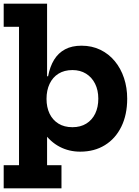

<svg xmlns="http://www.w3.org/2000/svg" viewBox="-23 -810 751 1040"><path d="M-3 210V85H80V-665H-3V-790H232V-356.5L229 -306V-251L232 -193.5V85H310V210ZM411.5 11.5Q351 11.5 300.5 -14.8Q250 -41 212.5 -94Q175 -147 154.5 -226.5L229 -274.5Q229 -229 245.5 -194.5Q262 -160 293.5 -140.5Q325 -121 369.5 -121Q413 -121 444.5 -140.5Q476 -160 492.8 -194.8Q509.5 -229.5 509.5 -275.5Q509.5 -321.5 492 -356.5Q474.5 -391.5 443 -411Q411.5 -430.5 369.5 -430.5Q325.5 -430.5 294 -411Q262.5 -391.5 245.8 -356.2Q229 -321 229 -274.5L214 -397H237.5Q247.5 -449.5 270.2 -486.5Q293 -523.5 329.8 -543Q366.5 -562.5 418.5 -562.5Q475 -562.5 520.8 -540.2Q566.5 -518 599 -478.5Q631.5 -439 648.8 -387Q666 -335 666 -275.5Q666 -188.5 634.2 -123.8Q602.5 -59 545.2 -23.8Q488 11.5 411.5 11.5Z"/></svg>

Font: Hepta Slab ExtraLight
Style: Bold
Weight: 700
Version: Version 1.102